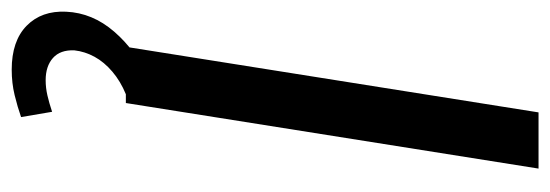

<svg xmlns="http://www.w3.org/2000/svg" viewBox="-332 -419 940 328"><g transform="rotate(90 138.0 -255.0)"><path d="M54 0 166 -705H262L150 0ZM93 195Q44 195 18 169.5Q-8 144 -6 102Q-4 57 28 20Q60 -17 107 -38L135 0Q113 9 96.5 23Q80 37 71 53.5Q62 70 60 88Q59 112 73 124.5Q87 137 111 137Q124 137 137 134Q150 131 165 126L174 179Q157 185 136.5 190Q116 195 93 195Z"/></g></svg>

Font: Nunito Sans 10pt Medium
Style: Italic
Weight: 500
Italic angle: -9°
Designer: Vernon Adams
Foundry: Vernon Adams
Version: Version 3.101;gftools[0.9.27]